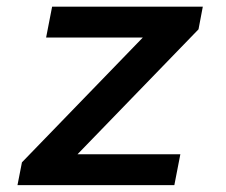

<svg xmlns="http://www.w3.org/2000/svg" viewBox="-20 -540 660 560"><path d="M132 -520.5 114.5 -430.5H396.5L44 -66.5L31 0H488.5L506 -90H206L559 -454.5L571.5 -520.5Z"/></svg>

Font: Monaspace Neon Medium
Style: Italic
Weight: 500
Italic angle: -11°
Designer: Riley Cran & the Lettermatic Team
Foundry: Lettermatic
Version: Version 1.200 (Monaspace Neon)